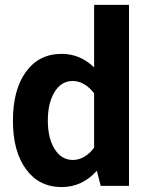

<svg xmlns="http://www.w3.org/2000/svg" viewBox="-20 -757 617 782"><path d="M32.7 -265.6C32.7 -182.1 50.3 -116.2 85.9 -67.9C121.1 -19.5 169.4 4.9 231.4 4.9C286.6 4.9 334.5 -17.1 374.5 -61.5L390.1 0H505.4V-737.3H363.3V-482.4C325.7 -519 281.7 -537.6 231.4 -537.6C169.4 -537.6 121.1 -513.2 85.9 -464.8C50.3 -416 32.7 -349.6 32.7 -265.6ZM174.8 -266.1C174.8 -314.5 184.1 -353 202.6 -382.8C220.7 -412.6 245.6 -427.2 276.4 -427.2C309.1 -427.2 339.4 -408.2 363.3 -377V-155.3C339.8 -124 309.6 -105.5 276.9 -105.5C246.1 -105.5 221.2 -120.1 202.6 -149.9C184.1 -179.2 174.8 -217.8 174.8 -266.1Z"/></svg>

Font: Estedad Bold
Style: Regular
Weight: 700
Designer: Amin Abedi
Version: Version 7.3